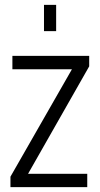

<svg xmlns="http://www.w3.org/2000/svg" viewBox="-20 -770 410 790"><path d="M23 0V-43L288 -506L301 -485H31V-540H347V-497L83 -33L70 -55H339V0ZM161 -642V-750H211V-642Z"/></svg>

Font: Mohave Light Light
Style: Regular
Weight: 300
Version: Version 2.003